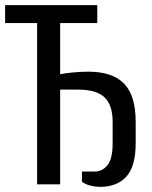

<svg xmlns="http://www.w3.org/2000/svg" viewBox="-20 -720 595 750"><path d="M420 -245Q420 -309 388.5 -339.5Q357 -370 285 -370H215V0H125V-630H0V-700H360V-630H215V-430Q234 -434 264.5 -437Q295 -440 325 -440Q419 -440 464.5 -393.5Q510 -347 510 -245V-160Q510 -70 473.5 -30Q437 10 370 10Q355 10 335 5.5Q315 1 300 -10V-50H350Q380 -50 400 -75Q420 -100 420 -160Z"/></svg>

Font: Cuprum
Style: Regular
Weight: 400
Designer: Jovanny Lemonad
Foundry: Jovanny Lemonad
Version: Version 1.002